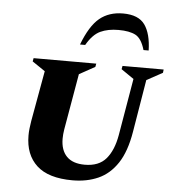

<svg xmlns="http://www.w3.org/2000/svg" viewBox="-56 -863 832 925"><g transform="rotate(5 360.0 -401.0)"><path d="M329 10Q212 10 155.5 -42Q99 -94 99 -187Q99 -204 101 -221Q103 -238 106 -257L150 -502L88 -544L91 -560H394L391 -544L315 -502L268 -231Q266 -219 265 -207.5Q264 -196 264 -186Q264 -130 293.5 -100Q323 -70 381 -70Q449 -70 484 -111Q519 -152 532 -226L579 -502L518 -544L521 -560H720L718 -544L641 -502L599 -249Q583 -152 545.5 -95.5Q508 -39 453 -14.5Q398 10 329 10ZM308 -645Q343 -737 388.5 -774.5Q434 -812 502 -812Q577 -812 607.5 -769Q638 -726 640 -645H615Q599 -700 569.5 -715.5Q540 -731 487 -731Q436 -731 399.5 -714Q363 -697 333 -645Z"/></g></svg>

Font: Spectral SC ExtraBold
Style: Italic
Weight: 800
Italic angle: -10°
Designer: Jean-Baptiste Levee
Foundry: Production Type
Version: Version 2.001